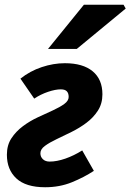

<svg xmlns="http://www.w3.org/2000/svg" viewBox="-20 -776 549 808"><path d="M170 12Q89 12 49 -25Q9 -62 9 -125Q9 -165 28 -194Q47 -223 76.5 -245Q106 -267 139.5 -282.5Q173 -298 202.5 -311.5Q232 -325 250.5 -338.5Q269 -352 269 -368Q269 -384 261 -392Q253 -400 236 -400Q213 -400 182 -389.5Q151 -379 124 -361L66 -445Q106 -477 155.5 -493.5Q205 -510 253 -510Q329 -510 370 -476Q411 -442 411 -379Q411 -340 392 -310.5Q373 -281 343.5 -259Q314 -237 280.5 -220.5Q247 -204 217.5 -190Q188 -176 169 -162Q150 -148 150 -131Q150 -116 160.5 -106Q171 -96 189 -96Q219 -96 255 -108.5Q291 -121 326 -143L375 -57Q334 -30 282.5 -9Q231 12 170 12ZM182 -570 333 -756H500L509 -740L303 -570Z"/></svg>

Font: Source Sans 3 ExtraBold
Style: Italic
Weight: 800
Italic angle: -11°
Version: Version 3.052;hotconv 1.1.0;makeotfexe 2.6.0